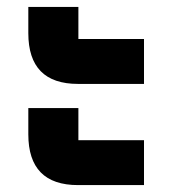

<svg xmlns="http://www.w3.org/2000/svg" viewBox="-20 -566 497 556"><path d="M206 -323Q62 -323 62 -470V-546H207V-453H397V-323ZM206 -30Q62 -30 62 -177V-253H207V-160H397V-30Z"/></svg>

Font: Anuphan
Style: Bold
Weight: 700
Designer: Mike Abbink, Paul van der Laan, Pieter van Rosmalen, Mint Tantisuwanna
Foundry: Bold Monday; Cadson Demak
Version: Version 3.002;hotconv 1.0.109;makeotfexe 2.5.65596